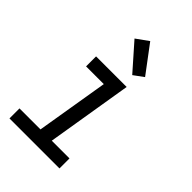

<svg xmlns="http://www.w3.org/2000/svg" viewBox="-225 -856 950 950"><g transform="rotate(45 250.0 -381.5)"><path d="M26 0V-70H173L236 -450H112V-520H326L252 -70H376V0ZM304 -581 184 -717 248 -763 356 -619Z"/></g></svg>

Font: Iosevka SS04
Style: Italic
Weight: 400
Italic angle: -9°
Monospace: yes
Designer: Belleve Invis
Foundry: Belleve Invis
Version: Version 19.0.0; ttfautohint (v1.8.4)